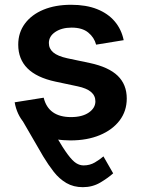

<svg xmlns="http://www.w3.org/2000/svg" viewBox="-20 -568 582 792"><path d="M139.2 -136.2Q182.6 -55.7 211.4 -6.1Q240.2 43.5 259.8 69.6Q279.3 95.7 294.2 105Q309.1 114.3 324.7 114.3Q350.6 114.3 371.3 102.1Q392.1 89.8 406.7 77.1L446.8 147Q425.8 166 393.6 185.1Q361.3 204.1 321.8 204.1Q283.2 204.1 253.9 187Q224.6 169.9 201.9 140.9Q179.2 111.8 158.2 77.1L58.6 -94.7ZM271 11.2Q208.5 11.2 159.7 -7.1Q110.8 -25.4 80.1 -60.5Q49.3 -95.7 40.5 -146L160.2 -165Q169.9 -125 198.2 -105Q226.6 -85 272.9 -85Q319.3 -85 346.4 -103.8Q373.5 -122.6 373.5 -149.9Q373.5 -173.3 355.5 -188.7Q337.4 -204.1 300.3 -211.9L208.5 -231.4Q131.3 -248 93.3 -286.1Q55.2 -324.2 55.2 -383.8Q55.2 -433.6 82.8 -470.7Q110.4 -507.8 159.4 -528.1Q208.5 -548.3 273.4 -548.3Q335.4 -548.3 380.6 -530.3Q425.8 -512.2 453.4 -479.5Q481 -446.8 490.2 -402.3L376.5 -383.8Q368.7 -413.6 344 -433.8Q319.3 -454.1 275.4 -454.1Q234.9 -454.1 208.3 -436.3Q181.6 -418.5 181.6 -390.6Q181.6 -367.2 199.7 -351.8Q217.8 -336.4 257.8 -327.6L350.6 -308.1Q428.2 -291.5 465.6 -255.4Q502.9 -219.2 502.9 -161.6Q502.9 -109.9 473.4 -71Q443.8 -32.2 391.6 -10.5Q339.4 11.2 271 11.2Z"/></svg>

Font: Inter 17pt SemiBold
Style: Regular
Weight: 600
Version: Version 4.001;git-66647c0bb